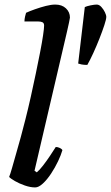

<svg xmlns="http://www.w3.org/2000/svg" viewBox="-20 -820 485 840"><path d="M134 0Q113 0 88.5 -8.5Q64 -17 45 -28Q26 -39 20 -46Q25 -58 32.5 -84.5Q40 -111 50 -146Q60 -181 71 -220.5Q82 -260 91 -297Q103 -344 114.5 -395.5Q126 -447 136.5 -497.5Q147 -548 155.5 -591.5Q164 -635 168.5 -666Q173 -697 173 -708Q173 -719 166 -722.5Q159 -726 148 -726H87Q87 -736 89.5 -747Q92 -758 94 -764Q109 -771 133 -779.5Q157 -788 180.5 -794Q204 -800 222 -800Q251 -800 268.5 -783.5Q286 -767 286 -743Q286 -741 282 -721.5Q278 -702 273 -681L131 -73L141 -66Q153 -76 168.5 -96Q184 -116 199 -138.5Q214 -161 224 -177Q233 -177 242 -172.5Q251 -168 253 -163Q247 -142 234 -114.5Q221 -87 203.5 -60.5Q186 -34 167.5 -17Q149 0 134 0ZM362 -536Q347 -536 337 -538Q327 -540 322 -542L351 -789Q359 -793 376 -796.5Q393 -800 403 -800Q414 -800 423.5 -789.5Q433 -779 439 -766.5Q445 -754 445 -746Q445 -736 436.5 -710Q428 -684 415 -651Q402 -618 388 -587.5Q374 -557 362 -536Z"/></svg>

Font: Texturina 12pt SemiBold
Style: Italic
Weight: 600
Italic angle: -11°
Version: Version 1.002